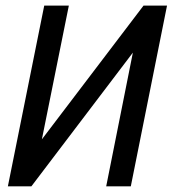

<svg xmlns="http://www.w3.org/2000/svg" viewBox="-20 -658 610 678"><path d="M223.1 -638.2 127.9 -166 486.8 -638.2H569.8L441.9 0H355L449.2 -472.2L90.8 0H7.8L136.2 -638.2Z"/></svg>

Font: Code New Roman
Style: Italic
Weight: 400
Italic angle: -11°
Monospace: yes
Designer: Sam Radian
Foundry: Code New Roman
Version: Version 1.508 October 19, 2014